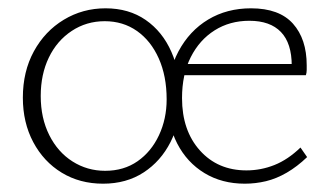

<svg xmlns="http://www.w3.org/2000/svg" viewBox="-20 -436 802 462"><path d="M228 6Q172 6 128.5 -20.5Q85 -47 60 -94Q35 -141 35 -201Q35 -264 61.5 -312.5Q88 -361 133.5 -388.5Q179 -416 234 -416Q290 -416 330.5 -388Q371 -360 392.5 -311Q414 -262 414 -199Q414 -141 390.5 -94.5Q367 -48 325.5 -21Q284 6 228 6ZM233 -25Q278 -25 311 -48Q344 -71 362.5 -110.5Q381 -150 381 -197Q381 -253 362 -295.5Q343 -338 309.5 -361.5Q276 -385 232 -385Q188 -385 152.5 -361.5Q117 -338 97.5 -297.5Q78 -257 78 -205Q78 -152 98.5 -111Q119 -70 154.5 -47.5Q190 -25 233 -25ZM569 6Q514 6 472 -19.5Q430 -45 406.5 -90.5Q383 -136 383 -197Q383 -263 409.5 -312.5Q436 -362 481 -389Q526 -416 584 -416Q652 -416 685 -379Q718 -342 718 -279Q718 -274 718 -267.5Q718 -261 716 -255H682V-278Q682 -332 656 -359Q630 -386 580 -386Q533 -386 496.5 -363Q460 -340 439 -298.5Q418 -257 418 -200Q418 -122 461 -74Q504 -26 573 -26Q608 -26 640.5 -39Q673 -52 703 -81L719 -58Q695 -35 670 -20.5Q645 -6 620 0Q595 6 569 6ZM406 -255 412 -282H710V-255Z"/></svg>

Font: Ysabeau ExtraLight
Style: Regular
Weight: 250
Designer: Christian Thalmann (Catharsis Fonts)
Version: Version 2.002